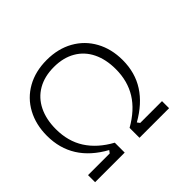

<svg xmlns="http://www.w3.org/2000/svg" viewBox="-160 -915 1124 1124"><g transform="rotate(-45 402.0 -353.0)"><path d="M41.5 -58.5H221L233 -74.5Q34 -184 34 -391Q34 -483.5 72.8 -555.2Q111.5 -627 182.5 -666.8Q253.5 -706.5 347 -706.5Q440.5 -706.5 511.8 -666.5Q583 -626.5 622.2 -555Q661.5 -483.5 661.5 -391.5Q661.5 -287.5 611 -209Q560.5 -130.5 461.5 -74.5L473.5 -58.5H654V0H409V-82Q503.5 -135.5 549.5 -209.8Q595.5 -284 595.5 -382.5Q595.5 -463 566.2 -522.8Q537 -582.5 481 -615Q425 -647.5 347.5 -647.5Q269.5 -647.5 213.5 -615Q157.5 -582.5 128 -522.5Q98.5 -462.5 98.5 -382Q98.5 -281.5 146 -207.2Q193.5 -133 286.5 -82V0H41.5Z"/></g></svg>

Font: HK Grotesk Light
Style: Regular
Weight: 300
Designer: Alfredo Marco Pradil
Foundry: Hanken Design Co.
Version: Version 3.001